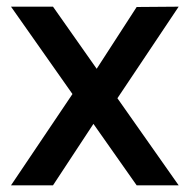

<svg xmlns="http://www.w3.org/2000/svg" viewBox="-20 -556 569 576"><path d="M390 0 13 -536H139L516 0ZM13 0 219 -306 264 -190 139 0ZM310 -228 258 -331 390 -535 516 -536Z"/></svg>

Font: Exo Thin SemiBold
Style: Regular
Weight: 600
Version: Version 2.000